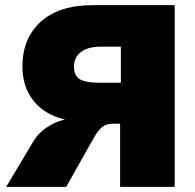

<svg xmlns="http://www.w3.org/2000/svg" viewBox="-20 -725 755 745"><path d="M108 -174Q129 -210 164.5 -232.5Q200 -255 232 -261Q153 -280 110 -334Q67 -388 67 -467Q67 -576 138 -640.5Q209 -705 340 -705H658V0H446V-245H417Q397 -245 381 -235.5Q365 -226 345 -192L237 0H4ZM449 -404V-544H372Q321 -544 294 -523Q267 -502 267 -467Q267 -432 289 -418Q311 -404 366 -404Z"/></svg>

Font: Nunito Sans Heavy
Style: Regular
Weight: 400
Designer: Vernon Adams
Foundry: Vernon Adams
Version: Version 2.500